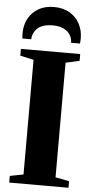

<svg xmlns="http://www.w3.org/2000/svg" viewBox="-64 -1027 516 1063"><g transform="rotate(5 194.0 -495.0)"><path d="M104.5 -51.5V-688.5L29.5 -705.5V-743H359V-705.5L282.5 -688.5V-51.5L359 -36.5V0H29.5V-37ZM192.5 -990Q243 -990 279.2 -968.8Q315.5 -947.5 335 -911.2Q354.5 -875 354.5 -830.5Q354.5 -821 354 -814.5Q353.5 -808 352.5 -801H303Q303 -805 302.8 -810Q302.5 -815 301 -820.5Q296.5 -840 283.5 -855Q270.5 -870 248.2 -879Q226 -888 192.5 -888Q159.5 -888 137.2 -879Q115 -870 102.2 -854.8Q89.5 -839.5 84.5 -820.5Q83 -815 82.5 -810Q82 -805 82 -801H33Q32 -808 31.5 -814.8Q31 -821.5 31 -830.5Q31 -875.5 50.5 -911.8Q70 -948 106.2 -969Q142.5 -990 192.5 -990Z"/></g></svg>

Font: Merriweather 96pt Black
Style: Regular
Weight: 900
Version: Version 2.100